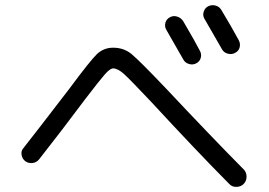

<svg xmlns="http://www.w3.org/2000/svg" viewBox="-20 -792 1040 743"><path d="M688.5 -710.9Q739.3 -624 753.9 -594.7Q760.7 -582 756.8 -567.9Q752.9 -553.7 739.3 -546.9Q726.6 -540 711.4 -544.4Q696.3 -548.8 689.5 -561.5Q665 -605.5 623 -677.7Q616.2 -690.4 620.1 -704.1Q624 -717.8 637.2 -725.1Q650.4 -732.4 665 -728Q679.7 -723.6 688.5 -710.9ZM785.2 -767.6Q798.8 -774.4 814 -770.5Q829.1 -766.6 836.9 -752.9Q873 -693.4 904.3 -635.7Q911.1 -622.1 907.2 -607.9Q903.3 -593.8 888.7 -586.9Q876 -580.1 860.8 -584.5Q845.7 -588.9 838.9 -601.6Q808.6 -655.3 771.5 -718.8Q763.7 -731.4 768.1 -746.1Q772.5 -760.7 785.2 -767.6ZM78.1 -168Q66.4 -176.8 63.5 -192.4Q60.5 -208 71.3 -219.7Q122.1 -284.2 248 -448.2Q329.1 -557.6 355 -582.5Q380.9 -607.4 418 -607.4Q459 -607.4 488.8 -583Q518.6 -558.6 619.1 -453.1Q799.8 -260.7 923.8 -135.7Q934.6 -124 934.1 -107.4Q933.6 -90.8 922.9 -80.1Q912.1 -69.3 895 -68.8Q877.9 -68.4 867.2 -80.1Q739.3 -209 564.5 -398.4Q483.4 -484.4 459.5 -505.9Q435.5 -527.3 418 -527.3Q406.2 -527.3 386.7 -505.4Q367.2 -483.4 309.6 -408.2Q220.7 -289.1 130.9 -174.8Q121.1 -163.1 106 -161.1Q90.8 -159.2 78.1 -168Z"/></svg>

Font: Rounded Mgen+ 2m regular
Style: Regular
Weight: 400
Designer: [Source Han Sans]
Ryoko NISHIZUKA  (kana & ideographs); Paul D. Hunt (Latin, Greek & Cyrillic); Wenlong ZHANG  (bopomofo
Version: Version 1.059.20150602